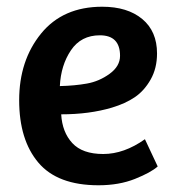

<svg xmlns="http://www.w3.org/2000/svg" viewBox="-20 -538 524 571"><path d="M284 -518Q359 -518 403 -481.5Q447 -445 447 -379Q447 -335 428 -301.5Q409 -268 381 -249Q353 -230 313 -218Q246 -198 162 -198Q165 -145 195 -112.5Q225 -80 287 -80Q349 -80 411 -124L449 -43Q429 -25 381.5 -6Q334 13 273 13Q151 13 94 -54.5Q37 -122 37 -240Q37 -358 102 -438Q167 -518 284 -518ZM337 -372Q337 -433 277 -433Q221 -433 191 -388.5Q161 -344 158 -282Q202 -283 238.5 -289.5Q275 -296 306 -318.5Q337 -341 337 -372Z"/></svg>

Font: Bree Serif
Style: Regular
Weight: 400
Designer: Veronika Burian, Jos Scaglione
Foundry: TypeTogether
Version: Version 1.002